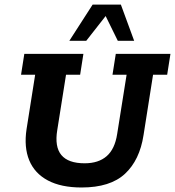

<svg xmlns="http://www.w3.org/2000/svg" viewBox="-20 -822 776 852"><path d="M342.1 10Q251.2 10 192.4 -21.3Q133.6 -52.6 109.7 -110.7Q85.8 -168.8 97.8 -248.6L136 -490.4H73.4L87.9 -583H350.1L335.6 -490.4H273L234.1 -244.8Q221.8 -170.5 252.4 -133.9Q282.9 -97.4 355.7 -97.4Q417.2 -97.4 453.4 -129.1Q489.7 -160.7 499.9 -227.3L541.8 -490.4H479.2L493.8 -583H736.4L721.8 -490.4H659.2L617 -222.8Q600 -111.6 534.6 -50.8Q469.2 10 342.1 10ZM287.6 -640.8 391 -801.5H516.4L575.4 -640.8H502.8L448.8 -750.8L362.6 -640.8Z"/></svg>

Font: Rokkitt SemiBold
Style: Italic
Weight: 600
Italic angle: -9°
Designer: Vernon Adams
Foundry: Vernon Adams
Version: Version 3.103